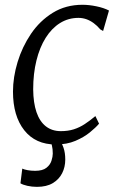

<svg xmlns="http://www.w3.org/2000/svg" viewBox="-20 -580 489 784"><path d="M207.5 10Q125 10 79 -48.2Q33 -106.5 33 -206Q33 -264.5 51.8 -326.5Q70.5 -388.5 106.5 -441.8Q142.5 -495 195.5 -527.8Q248.5 -560.5 317 -560.5Q343.5 -560.5 373.8 -554.2Q404 -548 425 -537L401 -453.5L389.5 -460Q377 -475 362.2 -485.8Q347.5 -496.5 332 -501.8Q316.5 -507 300.5 -507Q259 -507 225 -485.8Q191 -464.5 166.5 -425.5Q142 -386.5 128.8 -333Q115.5 -279.5 115.5 -215Q116 -160 129 -122Q142 -84 167.2 -64.2Q192.5 -44.5 228.5 -44.5Q258 -44.5 281.5 -52Q305 -59.5 326.2 -73.5Q347.5 -87.5 369.5 -106L384.5 -75Q371.5 -59.5 347 -39.5Q322.5 -19.5 287.8 -4.8Q253 10 207.5 10ZM131 183Q110.5 183 91.8 178.8Q73 174.5 63.5 168.5L71 108.5Q78 112 92.5 114.8Q107 117.5 123.5 117.5Q154 117.5 169.5 105.2Q185 93 190.2 76.2Q195.5 59.5 195.5 47.5Q195.5 28 192 14.2Q188.5 0.5 182.5 -11L202 -13L221.5 -11Q232.5 3.5 239.5 23.8Q246.5 44 246.5 71.5Q246.5 102 233.8 127.2Q221 152.5 195.5 167.8Q170 183 131 183Z"/></svg>

Font: Merriweather 36pt Light
Style: Italic
Weight: 300
Italic angle: -7.8°
Version: Version 2.101